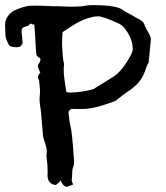

<svg xmlns="http://www.w3.org/2000/svg" viewBox="-20 -720 638 740"><path d="M245.6 -363.3Q292 -363.3 338.4 -376Q342.8 -377.4 350.6 -383.3Q384.3 -403.3 417.5 -424.8Q452.6 -447.3 485.8 -510.7Q490.7 -520 491.7 -529.8Q491.7 -572.8 458 -613.8Q449.7 -623.5 437.5 -629.4Q377.4 -657.2 356.4 -657.2Q305.7 -654.3 242.2 -609.9L221.2 -596.2Q219.2 -571.8 219.2 -547.4Q221.2 -498 225.6 -478.5Q227.1 -474.6 227.1 -471.7Q225.6 -462.9 225.6 -450.7Q225.6 -435.1 228 -417L235.4 -366.2Q241.2 -363.3 245.6 -363.3ZM237.3 0Q225.1 -2 218.8 -15.1Q213.9 -23.9 212.4 -24.9Q210.9 -20 205.6 -15.6Q200.2 -11.2 195.3 -6.8Q166.5 -10.7 163.6 -37.6L163.1 -47.9L163.6 -57.6Q163.6 -87.9 159.7 -112.3Q159.2 -115.2 159.2 -119.6Q159.2 -125 160.6 -138.2Q158.7 -154.3 155.3 -163.6Q146 -189.5 145.5 -200.2Q141.1 -246.1 137.7 -292Q132.3 -323.2 132.3 -337.9Q132.3 -346.2 133.3 -352.3Q134.3 -358.4 134.3 -365.7Q134.3 -377.4 131.3 -402.8Q131.3 -408.7 130.9 -410.2Q126.5 -416 126.5 -421.9Q126.5 -430.7 135.3 -439.9Q126 -458.5 126 -464.4Q126 -469.7 128.9 -474.1Q135.7 -482.4 135.7 -490.2Q135.7 -495.6 133.3 -496.6Q122.6 -501.5 120.1 -510.3Q118.2 -526.4 115.2 -584.5L112.3 -625.5H106.9Q106 -625.5 100.1 -628.4Q99.6 -629.4 97.7 -629.4L89.8 -621.6Q87.4 -620.1 72.8 -615.7Q63 -611.8 63 -600.1Q63 -594.2 64 -586.9Q66.9 -563 66.9 -554.7Q66.9 -549.3 65.9 -549.3Q64.9 -549.3 64 -552.2Q64 -538.1 44.9 -538.1Q24.4 -538.1 16.6 -543.9Q10.3 -551.8 3.4 -571.3Q0 -578.6 -0.5 -623Q-0.5 -642.6 10.7 -658.2Q22 -673.8 38.6 -681.2Q73.7 -696.3 95.7 -697.8Q108.4 -698.2 123 -698.2Q141.6 -698.2 187.5 -695.8Q188 -696.3 194.3 -696.3Q236.3 -694.3 258.8 -694.3Q293 -694.3 308.1 -697.8Q317.9 -700.2 339.4 -700.2Q435.1 -700.2 456.1 -679.2Q458 -677.7 520 -643.6Q532.2 -636.7 536.1 -626.5Q540.5 -612.8 553.2 -591.8Q561.5 -578.6 561.5 -566.9L552.7 -478.5Q545.9 -468.8 537.6 -442.4Q522 -398.9 472.7 -367.2Q456.5 -356.9 427.2 -332.5Q423.3 -330.1 402.3 -322.8Q366.2 -310.5 350.6 -307.1Q320.3 -299.8 293.5 -299.8Q277.8 -300.3 254.9 -300.3Q244.1 -293.9 244.1 -284.2Q244.1 -282.2 244.6 -280.8Q248 -246.1 251.5 -233.9Q258.3 -211.9 265.6 -94.7Q265.6 -84.5 262.7 -78.1Q258.3 -68.4 258.3 -52.2Q258.3 -39.1 256.3 -26.4Q256.3 -21 261.7 -8.8Z"/></svg>

Font: Kurland
Style: Regular
Weight: 400
Designer: GGBot
Version: 0.22